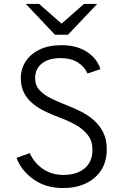

<svg xmlns="http://www.w3.org/2000/svg" viewBox="-20 -941 632 973"><path d="M299.5 12Q212 12 149.8 -32.2Q87.5 -76.5 63.5 -141L131 -165Q153 -115.5 197.5 -85Q242 -54.5 301.5 -54.5Q368 -54.5 408.2 -87.2Q448.5 -120 448.5 -183.5Q448.5 -226 425.5 -256Q402.5 -286 365.5 -307Q328.5 -328 286.5 -343.5Q250.5 -357 214.8 -373.5Q179 -390 149.8 -413Q120.5 -436 103 -468.2Q85.5 -500.5 85.5 -545.5Q85.5 -591.5 109.8 -629.2Q134 -667 180 -689.5Q226 -712 291.5 -712Q369 -712 420.8 -678Q472.5 -644 489 -590.5L423.5 -568.5Q409 -602.5 374.5 -624.5Q340 -646.5 286.5 -646.5Q226.5 -646.5 192.2 -619.2Q158 -592 158 -545Q158 -508.5 180.5 -484Q203 -459.5 239.2 -442Q275.5 -424.5 316 -408.5Q351.5 -395 387.8 -377Q424 -359 454 -333.2Q484 -307.5 502.5 -271.2Q521 -235 521 -184.5Q521 -121.5 492.2 -77.8Q463.5 -34 413.5 -11Q363.5 12 299.5 12ZM258.5 -765 111 -921H178.5L292 -821L405.5 -921H472.5L324.5 -765Z"/></svg>

Font: Overpass Light
Style: Regular
Weight: 300
Designer: Delve Withrington, Dave Bailey, Thomas Jockin
Foundry: Delve Fonts LLC
Version: Version 4.000; ttfautohint (v1.8.3)